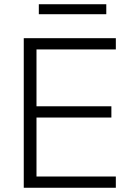

<svg xmlns="http://www.w3.org/2000/svg" viewBox="-20 -885 616 905"><path d="M92 0V-705H526V-652H152V-384H505V-331H152V-53H526V0ZM163 -818V-865H481V-818Z"/></svg>

Font: Nunito Sans Light
Style: Regular
Weight: 300
Designer: Vernon Adams
Foundry: Vernon Adams
Version: Version 3.101; ttfautohint (v1.8.4.7-5d5b);gftools[0.9.27]